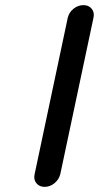

<svg xmlns="http://www.w3.org/2000/svg" viewBox="-20 -724 386 748"><path d="M244 -655Q249 -676 266.5 -690Q284 -704 305 -704Q326 -704 337.5 -689.5Q349 -675 344 -654L215 -46Q210 -25 192.5 -10.5Q175 4 154 4Q133 4 121.5 -10.5Q110 -25 115 -46Z"/></svg>

Font: Sepalumica Med
Style: Italic
Weight: 500
Italic angle: -12°
Designer: Julieta Ulanovsky
Foundry: Julieta Ulanovsky
Version: Version 7.200